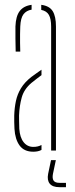

<svg xmlns="http://www.w3.org/2000/svg" viewBox="-20 -624 310 796"><path d="M40 -90Q39.5 -105 39 -118Q38.5 -131 39 -145Q40 -177 46 -205.2Q52 -233.5 67 -258.2Q82 -283 110 -305Q120 -312 130.5 -319.8Q141 -327.5 152 -335V-312.5Q143 -306 132.8 -298Q122.5 -290 110 -280Q79.5 -254 70 -219.5Q60.5 -185 59 -145Q59 -137 59.2 -121.5Q59.5 -106 60 -90Q62.5 -54 78 -34.5Q93.5 -15 118 -15Q138 -15 152 -23V-2.5Q138.5 5 118 5Q80 5 61.2 -20.8Q42.5 -46.5 40 -90ZM45 -410Q44.5 -437 44 -464.8Q43.5 -492.5 44 -514Q45.5 -557 61.8 -578.2Q78 -599.5 111 -604V-584Q89.5 -580.5 77.5 -565Q65.5 -549.5 64 -514Q63.5 -499.5 63.2 -482.2Q63 -465 63.2 -446.5Q63.5 -428 64 -410ZM192 0V-514Q192 -545.5 182.8 -562Q173.5 -578.5 151 -583V-604Q185 -599.5 198.5 -577.8Q212 -556 212 -514V0ZM253.5 152H226.5Q198 152 186.2 137.5Q174.5 123 179.5 97L191.5 40H211.5L199.5 97Q196 115.5 202.2 124.8Q208.5 134 226.5 134H253.5Z"/></svg>

Font: Big Shoulders Stencil Display Thin Thin
Style: Regular
Weight: 250
Version: Version 2.001